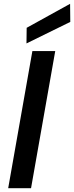

<svg xmlns="http://www.w3.org/2000/svg" viewBox="-20 -988 389 1008"><path d="M23 0 150 -720H270L143 0ZM119 -760 120 -842 348 -968 349 -873Z"/></svg>

Font: DM Sans 16pt SemiBold
Style: Italic
Weight: 600
Italic angle: -10°
Version: Version 4.004;gftools[0.9.30]